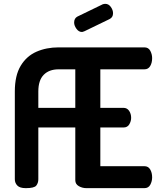

<svg xmlns="http://www.w3.org/2000/svg" viewBox="-20 -977 827 997"><path d="M114 0Q83 0 70 -13.5Q57 -27 57 -46V-502Q57 -585 87.5 -635.5Q118 -686 169.5 -708.5Q221 -731 284 -731H730Q751 -731 760.5 -713Q770 -695 770 -675Q770 -651 760 -634Q750 -617 730 -617H501V-417H621Q640 -417 650.5 -401.5Q661 -386 661 -365Q661 -348 651.5 -331.5Q642 -315 621 -315H501V-114H730Q750 -114 760 -97Q770 -80 770 -56Q770 -36 760.5 -18Q751 0 730 0H429Q407 0 389 -10.5Q371 -21 371 -41V-315H179V-46Q179 -27 168.5 -13.5Q158 0 114 0ZM179 -417H371V-617H284Q235 -617 207 -588.5Q179 -560 179 -502ZM405 -811Q389 -811 377 -827.5Q365 -844 365 -860Q365 -882 382 -891L514 -955Q521 -957 527 -957Q544 -957 555.5 -941Q567 -925 567 -908Q567 -887 549 -878L419 -815Q415 -814 412 -812.5Q409 -811 405 -811Z"/></svg>

Font: Dosis
Style: Bold
Weight: 700
Designer: EdgarTolentino, PabloImpallari, IginoMarini
Foundry: EdgarTolentino, PabloImpallari, IginoMarini
Version: Version 3.001; ttfautohint (v1.8.2)